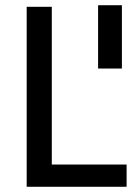

<svg xmlns="http://www.w3.org/2000/svg" viewBox="-20 -714 535 734"><path d="M446 -452H355V-694H446ZM464 -85V0H82V-688H178V-85Z"/></svg>

Font: Cairo SemiBold
Style: Regular
Weight: 600
Designer: Mohamed Gaber, the designers of Titillium
Foundry: Kief Type Foundry
Version: Version 2.009; ttfautohint (v1.5.33-1714) -l 8 -r 50 -G 200 